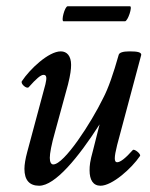

<svg xmlns="http://www.w3.org/2000/svg" viewBox="-20 -580 479 613"><path d="M183 -512H379C388 -512 404 -560 395 -560H196C187 -560 174 -512 183 -512ZM105 13C156 13 230 -77 298 -183L277 -100C267 -64 266 -51 266 -36C266 -6 277 13 301 13C338 13 400 -42 427 -82C431 -88 409 -106 404 -101C380 -74 364 -62 354 -62C344 -62 344 -77 354 -117L431 -405C431 -413 420 -416 394 -416C372 -416 361 -412 359 -405C342 -345 326 -298 309 -266C271 -188 185 -55 150 -55C143 -55 139 -63 139 -76C139 -90 144 -118 156 -160L197 -310C205 -342 207 -359 207 -373C207 -401 194 -416 174 -416C135 -416 75 -359 50 -321C44 -313 66 -294 72 -302C96 -329 110 -341 119 -341C129 -341 130 -332 125 -311L67 -95C61 -73 58 -54 58 -41C58 -5 74 13 105 13Z"/></svg>

Font: Junicode Two Beta SemiCondensed Medium
Style: Italic
Weight: 500
Width: 4
Italic angle: -10°
Version: Version 1.063